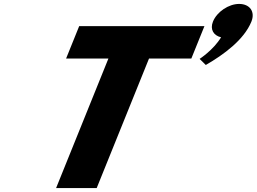

<svg xmlns="http://www.w3.org/2000/svg" viewBox="-20 -958 1307 978"><path d="M1197.9 -938C1252.9 -938 1280.8 -898 1260.6 -848C1223 -755 1118.6 -679 1028.3 -627L996.8 -658C996.8 -658 1066.7 -703 1106.1 -768C1068 -777 1048.6 -808 1064.8 -848C1085 -898 1145.1 -938 1197.9 -938ZM316.7 -660H532.3L265.7 0H472.5L739.1 -660H954.7L1021.4 -825H383.4Z"/></svg>

Font: Hussar
Style: BdWideOblFour
Weight: 700
Foundry: Cannot Into Space Fonts
Version: Version 2.00